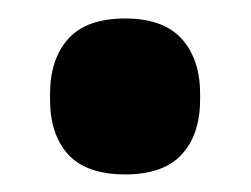

<svg xmlns="http://www.w3.org/2000/svg" viewBox="-20 -180 278 213"><path d="M119 13.5Q76 13.5 55.8 -8.5Q35.5 -30.5 35.5 -70V-75.5Q35.5 -114.5 55.8 -137Q76 -159.5 119 -159.5Q161 -159.5 181.5 -137Q202 -114.5 202 -75.5V-70Q202 -30.5 181.5 -8.5Q161 13.5 119 13.5Z"/></svg>

Font: Anek Tamil
Style: Bold
Weight: 700
Designer: Aadarsh Rajan (Tamil), Yesha Goshar (Latin)
Foundry: Ek Type
Version: Version 1.003